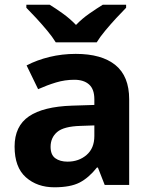

<svg xmlns="http://www.w3.org/2000/svg" viewBox="-20 -786 644 816"><path d="M302 -557Q412 -557 470.5 -509.5Q529 -462 529 -364V0H425L396 -74H392Q357 -30 318 -10Q279 10 211 10Q138 10 90 -32.5Q42 -75 42 -163Q42 -250 103 -291.5Q164 -333 286 -337L381 -340V-364Q381 -407 358.5 -427Q336 -447 296 -447Q256 -447 218 -435.5Q180 -424 142 -407L93 -508Q137 -531 190.5 -544Q244 -557 302 -557ZM381 -253 323 -251Q251 -249 223 -225Q195 -201 195 -162Q195 -128 215 -113.5Q235 -99 267 -99Q315 -99 348 -127.5Q381 -156 381 -208ZM217 -606Q203 -629 180.5 -656Q158 -683 134 -709Q110 -735 92 -753V-766H191Q217 -750 247 -728.5Q277 -707 303 -680Q329 -707 360 -728.5Q391 -750 417 -766H516V-753Q498 -735 474 -709Q450 -683 427.5 -656Q405 -629 391 -606Z"/></svg>

Font: Noto IKEA Arabic
Style: Bold
Weight: 700
Designer: Monotype Design Team
Foundry: Monotype Imaging Inc.
Version: Version 1.200